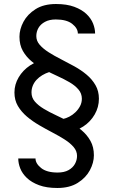

<svg xmlns="http://www.w3.org/2000/svg" viewBox="-20 -732 565 957"><path d="M314 -73 294 -139Q309 -142 325.5 -150.5Q342 -159 356 -172.5Q370 -186 379 -203Q388 -220 388 -240Q388 -266 371 -286Q354 -306 326.5 -322Q299 -338 266 -353Q233 -368 199.5 -385.5Q166 -403 138.5 -425.5Q111 -448 94 -478Q77 -508 77 -549Q77 -586 97 -623.5Q117 -661 157.5 -686.5Q198 -712 259 -712Q313 -712 350.5 -698Q388 -684 411 -662Q434 -640 444 -614.5Q454 -589 454 -565H368Q368 -591 340 -613Q312 -635 258 -635Q226 -635 204 -623Q182 -611 171.5 -592.5Q161 -574 161 -552Q161 -528 178 -508.5Q195 -489 222.5 -471.5Q250 -454 283.5 -437Q317 -420 350.5 -401.5Q384 -383 411.5 -360Q439 -337 456 -307.5Q473 -278 473 -240Q473 -198 452 -161.5Q431 -125 395 -101.5Q359 -78 314 -73ZM266 205Q212 205 174.5 191Q137 177 114 155Q91 133 81 107.5Q71 82 71 58H157Q157 83 185 105.5Q213 128 267 128Q300 128 321.5 116Q343 104 353.5 85Q364 66 364 45Q364 21 347 1Q330 -19 302.5 -36.5Q275 -54 241.5 -71.5Q208 -89 174.5 -108.5Q141 -128 113.5 -151.5Q86 -175 69 -204Q52 -233 52 -271Q52 -311 73 -346.5Q94 -382 130 -406Q166 -430 211 -434L226 -373Q207 -367 190.5 -357Q174 -347 162 -334Q150 -321 143.5 -305Q137 -289 137 -271Q137 -245 154 -225.5Q171 -206 198.5 -189.5Q226 -173 259.5 -157.5Q293 -142 326 -124Q359 -106 386.5 -83Q414 -60 431 -29.5Q448 1 448 42Q448 79 428 116.5Q408 154 367.5 179.5Q327 205 266 205Z"/></svg>

Font: Inclusive Sans
Style: Regular
Weight: 400
Designer: Olivia King
Foundry: Olivia King
Version: Version 2.004